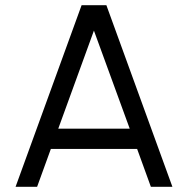

<svg xmlns="http://www.w3.org/2000/svg" viewBox="-20 -720 724 740"><path d="M294.5 -700H390L644.5 0H561.5L508.5 -146H176L123 0H40ZM204.5 -224H480L342 -602Z"/></svg>

Font: Urbanist
Style: Regular
Weight: 400
Designer: Corey Hu
Foundry: Corey Hu
Version: Version 1.330; ttfautohint (v1.8.4.7-5d5b)